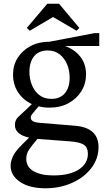

<svg xmlns="http://www.w3.org/2000/svg" viewBox="-20 -754 571 1031"><path d="M246 -176Q215 -176 188 -183L172 -165Q155 -145 150 -137.5Q145 -130 145 -124Q145 -110 157 -103Q169 -96 198 -94L381 -79Q509 -69 509 36Q509 98 470.5 148.5Q432 199 367 228Q302 257 224 257Q139 257 88 223Q37 189 37 135Q37 114 48.5 87.5Q60 61 94 27L136 -15Q60 -32 60 -83Q60 -109 78 -126Q96 -143 124 -169L151 -195Q104 -217 77 -258.5Q50 -300 50 -354Q50 -404 75 -443.5Q100 -483 144 -506.5Q188 -530 246 -530L487 -576H513V-507H329Q380 -489 411 -450Q442 -411 442 -354Q442 -305 417 -264.5Q392 -224 348 -200Q304 -176 246 -176ZM256 -223Q303 -223 328.5 -253.5Q354 -284 354 -337Q354 -375 340.5 -408Q327 -441 300.5 -462Q274 -483 236 -483Q189 -483 163.5 -452.5Q138 -422 138 -368Q138 -332 151 -298.5Q164 -265 190.5 -244Q217 -223 256 -223ZM121 98Q121 143 160.5 165.5Q200 188 266 188Q355 188 403.5 156Q452 124 452 72Q452 38 430.5 23.5Q409 9 356 5L181 -8Q151 27 136 49.5Q121 72 121 98ZM140 -589 124 -604 234 -734H297L406 -604L391 -589L266 -662H264Z"/></svg>

Font: Hedvig Letters Serif 14pt
Style: Regular
Weight: 400
Designer: Alexander Örn & Tor Weibull
Foundry: Kanon Foundry
Version: Version 1.000; ttfautohint (v1.8.4.7-5d5b)